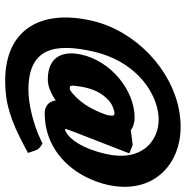

<svg xmlns="http://www.w3.org/2000/svg" viewBox="-8 -606 719 743"><g transform="rotate(90 351.5 -234.5)"><path d="M426.4 -296.1C423.8 -278.6 406.6 -242.2 395.5 -221.8C369.2 -175.8 332.7 -146.7 325.2 -145C309.7 -145.2 308.8 -145.5 315.3 -187.8C322.2 -229.7 337.2 -268.5 370.1 -297.1C387.5 -312.4 412.3 -318 417.4 -318C425 -318 429.9 -318.1 426.4 -296.1ZM478.3 -125.8C480.7 -134.4 485.8 -151.2 491.6 -164.6L573.6 -375.5L540.5 -388.6L484.6 -381.2C471.3 -390.7 453.9 -396 435.4 -396C331 -396 217.8 -306.5 191.6 -191.3C190.5 -186.4 189.5 -181.2 188.7 -176.2C180.6 -126.1 192.2 -60 287.9 -60C310.5 -60 337.4 -69.2 369 -90.6C370.9 -72.4 383 -48 418.1 -48C458.8 -48 495.7 -56.5 528.4 -71.4C627.1 -116.6 677.5 -214.4 694.7 -289C735.2 -464.2 620.3 -574 470.5 -574C451.8 -574 433.1 -572.4 414.6 -569.4C249.5 -542.3 99.3 -399.9 60.3 -231C14.3 -31.7 95 105 292.8 105C378 105 443.6 85.4 548.3 29.3L571.9 16.7L564.7 -4.4C563.1 -9.3 559.9 -23.8 545.7 -32.9L535.3 -39.5L521.7 -33C462.1 -4.2 383.4 15 327.5 15C167.5 15 144.4 -84.1 179.9 -238C215.2 -390.7 323.3 -471.5 413 -486.4C423.2 -488.2 433.2 -489 442.9 -489C523.9 -489 608.1 -425.1 575.6 -284C554.1 -191.1 519 -147.7 495.1 -132.9C488.9 -129 483.8 -127 478.3 -125.8Z"/></g></svg>

Font: Linux Libertine Mono O 
Style: Mono Bold Oblique
Weight: 400
Italic angle: -13°
Designer: Philipp H. Poll
Foundry: Philipp H. Poll
Version: Version 5.1.7